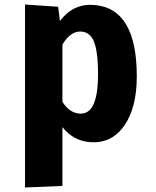

<svg xmlns="http://www.w3.org/2000/svg" viewBox="-20 -609 692 852"><path d="M587 -270Q587 -132 532 -52Q476 28 382 22Q306 17 257 -45V216L91 223V-589L238 -579L246 -516Q305 -594 396 -587Q587 -574 587 -270ZM392 -140Q415 -183 415 -280Q415 -385 395 -429Q378 -466 341 -469Q293 -472 257 -411V-157Q289 -108 332 -105Q372 -102 392 -140Z"/></svg>

Font: Xiangcui Wave Sans Xiangcui Wave Sans
Style: Regular
Weight: 800
Width: 3
Version: Version 0.920;March 28, 2024;FontCreator 14.0.0.2814 64-bit